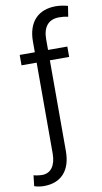

<svg xmlns="http://www.w3.org/2000/svg" viewBox="-126 -807 569 1068"><g transform="rotate(-10 158.5 -273.0)"><path d="M186 -528.3V-588.9C186 -657.7 217.3 -696.3 277.8 -696.3C297.4 -696.3 314.5 -694.3 328.6 -690.9L337.9 -750.5C314.9 -756.3 293 -760.3 270 -760.3C170.9 -760.3 111.3 -699.7 111.3 -588.9V-528.3H25.9V-469.7H111.3V43.5C111.3 111.3 82.5 150.9 33.2 150.9C27.3 150.9 19 150.4 8.8 148.9C-2 147.5 -9.8 146 -14.6 144L-21.5 204.6C-4.4 210.4 14.2 213.4 33.2 213.4C128.9 213.4 186 153.3 186 43.5V-469.7H294.9V-528.3Z"/></g></svg>

Font: Vazirmatn Light
Style: Regular
Weight: 300
Designer: Saber Rastikerdar
Foundry: Saber Rastikerdar
Version: Version 33.003